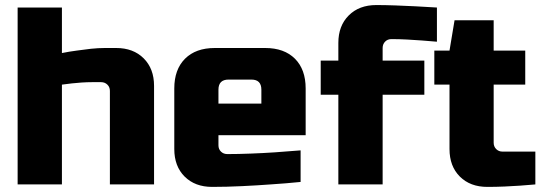

<svg xmlns="http://www.w3.org/2000/svg" viewBox="-20 -730 2159 760"><path d="M49.8 0V-700.2H225.1V-520Q253.9 -525.9 284.2 -529.8Q310.1 -533.7 339.6 -536.9Q369.1 -540 395 -540H439.9Q507.8 -540 548.8 -499Q589.8 -458 589.8 -390.1V0H415V-370.1Q415 -385.3 405 -395Q395 -404.8 379.9 -404.8H345.2Q324.2 -404.8 302.5 -403.3Q280.8 -401.9 264.2 -399.9Q244.1 -397 225.1 -395V0Z M669.9 -140.1V-379.9Q669.9 -455.1 712.4 -497.6Q754.9 -540 830.1 -540H1029.8Q1105 -540 1147.5 -497.6Q1189.9 -455.1 1189.9 -379.9V-194.8H844.7V-154.8Q844.7 -139.6 854.7 -129.9Q864.7 -120.1 879.9 -120.1Q922.9 -120.1 973.4 -122.1Q1023.9 -124 1067.9 -127Q1118.7 -130.9 1169.9 -134.8V-9.8Q1111.8 -3.9 1050.8 0Q999 3.9 938 6.8Q877 9.8 819.8 9.8Q752 9.8 710.9 -31Q669.9 -71.8 669.9 -140.1ZM844.7 -319.8H1014.6V-375Q1014.6 -415 975.1 -415H884.8Q844.7 -415 844.7 -375Z M1249.5 -355V-490.2H1319.3V-560.1Q1319.3 -627.9 1360.4 -668.9Q1401.4 -710 1469.7 -710Q1503.9 -710 1545.2 -708.5Q1586.4 -707 1623.5 -705.1Q1666.5 -702.1 1709.5 -700.2V-564.9Q1680.7 -566.9 1649.4 -569.8Q1623.5 -571.8 1591.3 -573.5Q1559.1 -575.2 1529.3 -575.2Q1514.2 -575.2 1504.4 -565.2Q1494.6 -555.2 1494.6 -540V-490.2H1659.7V-355H1494.6V0H1319.3V-355Z M1699.2 -395V-529.8H1759.3L1779.3 -649.9H1934.1V-529.8H2059.1V-395H1934.1V-165Q1934.1 -149.9 1944.1 -139.9Q1954.1 -129.9 1969.2 -129.9H2099.1V0Q2070.3 2.9 2038.1 4.9Q2011.2 6.8 1977.3 8.3Q1943.4 9.8 1909.2 9.8Q1841.3 9.8 1800.3 -31Q1759.3 -71.8 1759.3 -140.1V-395Z"/></svg>

Font: Russo One
Style: Regular
Weight: 400
Designer: Jovanny lemonad
Foundry: Jovanny Lemonad
Version: Version 1.000